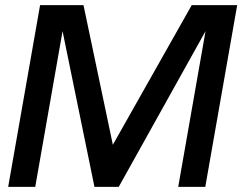

<svg xmlns="http://www.w3.org/2000/svg" viewBox="-20 -732 949 752"><path d="M784 0H678L785 -610L445 0H350L225 -610L118 0H12L137 -712H307L422 -165L731 -712H909Z"/></svg>

Font: Creato Display Medium
Style: Italic
Weight: 500
Italic angle: -10°
Version: Version 1.000